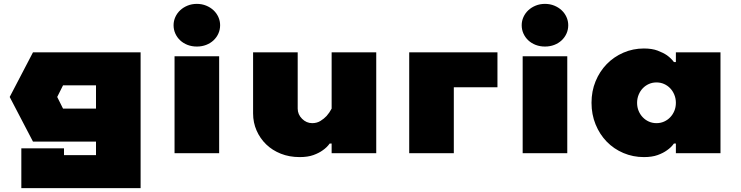

<svg xmlns="http://www.w3.org/2000/svg" viewBox="-20 -790 3820 990"><path d="M30 -290 150 -520H705V180H90V-25H310V10H475V-60H150ZM275 -290 305 -230H475V-350H305Z M1110 0H880V-500H1110ZM1115 -660Q1115 -637 1106 -617Q1097 -597 1081 -582Q1065 -567 1043 -558.5Q1021 -550 995 -550Q969 -550 947 -558.5Q925 -567 909 -582Q893 -597 884 -617Q875 -637 875 -660Q875 -682 884 -702Q893 -722 909 -737Q925 -752 947 -761Q969 -770 995 -770Q1021 -770 1043 -761Q1065 -752 1081 -737Q1097 -722 1106 -702Q1115 -682 1115 -660Z M1285 -520H1515V-230Q1515 -200 1537.5 -177.5Q1560 -155 1590 -155Q1614 -155 1632.5 -166.5Q1651 -178 1664 -192Q1679 -209 1690 -230V-520H1920V0H1690V-50H1680Q1666 -30 1644 -15Q1625 -1 1596 9.5Q1567 20 1525 20Q1472 20 1428 2.5Q1384 -15 1352.5 -45.5Q1321 -76 1303 -117Q1285 -158 1285 -205Z M2545 -520V-340H2320V0H2090V-520Z M2905 0H2675V-500H2905ZM2910 -660Q2910 -637 2901 -617Q2892 -597 2876 -582Q2860 -567 2838 -558.5Q2816 -550 2790 -550Q2764 -550 2742 -558.5Q2720 -567 2704 -582Q2688 -597 2679 -617Q2670 -637 2670 -660Q2670 -682 2679 -702Q2688 -722 2704 -737Q2720 -752 2742 -761Q2764 -770 2790 -770Q2816 -770 2838 -761Q2860 -752 2876 -737Q2892 -722 2901 -702Q2910 -682 2910 -660Z M3030 -260Q3030 -320 3051 -371Q3072 -422 3108.5 -459.5Q3145 -497 3194.5 -518.5Q3244 -540 3300 -540Q3342 -540 3371 -529Q3400 -518 3419 -505Q3441 -489 3455 -470H3465V-520H3695V0H3465V-50H3455Q3441 -30 3419 -15Q3400 -1 3371 9.5Q3342 20 3300 20Q3244 20 3194.5 -1Q3145 -22 3108.5 -59.5Q3072 -97 3051 -148.5Q3030 -200 3030 -260ZM3365 -365Q3344 -365 3326 -357Q3308 -349 3294.5 -335Q3281 -321 3273 -301.5Q3265 -282 3265 -260Q3265 -237 3273 -218Q3281 -199 3294.5 -185Q3308 -171 3326 -163Q3344 -155 3365 -155Q3386 -155 3404 -163Q3422 -171 3435.5 -185Q3449 -199 3457 -218Q3465 -237 3465 -260Q3465 -282 3457 -301.5Q3449 -321 3435.5 -335Q3422 -349 3404 -357Q3386 -365 3365 -365Z"/></svg>

Font: Imperial One
Style: Regular
Weight: 400
Designer: Jovanny Lemonad
Foundry: Jovanny Lemonad
Version: Version 1.000